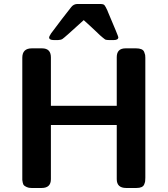

<svg xmlns="http://www.w3.org/2000/svg" viewBox="-20 -934 834 954"><path d="M90.8 -54.2V-647Q90.8 -693.8 138.2 -693.8H189Q232.9 -693.8 232.9 -648.9V-408.2H560.1V-649.9Q560.1 -693.8 604 -693.8H655.8Q671.9 -693.8 682.4 -689.5Q692.9 -685.1 696.5 -675.5Q700.2 -666 701.2 -660.9Q702.1 -655.8 702.1 -647V-54.2Q702.1 -53.2 702.1 -50.8Q702.1 -39.6 701.2 -33.2Q700.2 -26.9 696.5 -17.8Q692.9 -8.8 683.3 -4.4Q673.8 0 658.2 0H606.9Q560.1 0 560.1 -43.9V-313H232.9V-43.9Q232.9 0 187 0H136.2Q122.1 0 113 -4.4Q104 -8.8 99.6 -12.5Q95.2 -16.1 93 -26.6Q90.8 -37.1 90.8 -39.6Q90.8 -42 90.8 -54.2ZM224.1 -748Q224.1 -752.9 233.9 -768.1Q243.7 -782.2 287.4 -839.1Q331.1 -896 334 -898.9Q345.2 -913.1 362.3 -914.1H479Q494.1 -914.1 499 -908.4Q503.9 -902.8 513.2 -882.8Q516.1 -876 517.1 -873Q567.9 -753.9 567.9 -749Q567.9 -734.9 544.9 -734.9H522.9Q517.1 -734.9 514.2 -735.4Q511.2 -735.8 507.1 -736.3Q502.9 -736.8 499 -740.5Q495.1 -744.1 490 -747.6Q484.9 -751 476.1 -759.5Q467.3 -768.1 457.8 -777.1Q448.2 -786.1 431.2 -802Q414.1 -817.9 396 -834Q299.8 -746.1 290 -740.2Q282.2 -735.4 268.1 -734.9H248Q224.1 -734.9 224.1 -748Z"/></svg>

Font: CMU Sans Serif
Style: Bold
Weight: 700
Version: Version 0.7.0